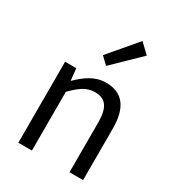

<svg xmlns="http://www.w3.org/2000/svg" viewBox="-204 -994 1020 1115"><g transform="rotate(30 305.5 -436.0)"><path d="M92 0H183V-394C238 -449 276 -477 332 -477C404 -477 435 -434 435 -332V0H526V-344C526 -483 474 -557 360 -557C286 -557 230 -516 178 -465H175L167 -543H92ZM310 -641 485 -811 421 -872 263 -686Z"/></g></svg>

Font: Noto Sans Mono CJK SC Regular
Style: Regular
Weight: 400
Designer: Ryoko NISHIZUKA (kana & ideographs); Paul D. Hunt (Latin, Greek & Cyrillic); Wenlong ZHANG (bopomofo); Sandoll Communica
Foundry: Adobe Systems Incorporated
Version: Version 1.005;PS 1.005;hotconv 1.0.96;makeotf.lib2.5.65012